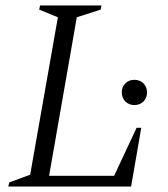

<svg xmlns="http://www.w3.org/2000/svg" viewBox="-20 -680 612 700"><path d="M10 0 14 -15 90 -43 191 -617 123 -645 126 -660H350L347 -645L260 -617L159 -39H396L478 -214H495L458 0ZM470 -297Q450 -297 437 -310Q424 -323 424 -343Q424 -363 437 -376Q450 -389 470 -389Q490 -389 503 -376Q516 -363 516 -343Q516 -323 503 -310Q490 -297 470 -297Z"/></svg>

Font: Spectral SC Light
Style: Italic
Weight: 300
Italic angle: -10°
Designer: Jean-Baptiste Levee
Foundry: Production Type
Version: Version 2.001